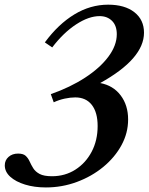

<svg xmlns="http://www.w3.org/2000/svg" viewBox="-26 -792 636 822"><path d="M170.5 10.5Q121 10.5 81.2 -1.8Q41.5 -14 18 -35.2Q-5.5 -56.5 -5.5 -84Q-5.5 -106 10.5 -120.2Q26.5 -134.5 51.5 -134.5Q73.5 -134.5 84 -124.8Q94.5 -115 101 -100.5Q107.5 -86 116.5 -71.5Q125.5 -57 143.8 -47.2Q162 -37.5 196.5 -37.5Q252.5 -37.5 296.8 -65.8Q341 -94 366.5 -142.5Q392 -191 392 -252.5Q392 -311 367 -343Q342 -375 296 -375Q275.5 -375 251 -369.8Q226.5 -364.5 204 -354L191.5 -389Q274.5 -418 338.2 -459.5Q402 -501 438 -549.2Q474 -597.5 474 -645.5Q474 -682.5 453.5 -702.8Q433 -723 400.5 -723Q354 -723 299.8 -687.5Q245.5 -652 197.5 -589L166 -610.5Q223.5 -688.5 292.2 -730.2Q361 -772 437 -772Q508 -772 549.2 -739.8Q590.5 -707.5 590.5 -652Q590.5 -540.5 403 -436.5Q458.5 -426 490.5 -383.8Q522.5 -341.5 522.5 -280.5Q522.5 -222.5 494 -170.2Q465.5 -118 416 -77.2Q366.5 -36.5 303 -13Q239.5 10.5 170.5 10.5Z"/></svg>

Font: Libre Caslon Text Medium Italic
Style: Regular
Weight: 500
Italic angle: -22.583°
Designer: Pablo Impallari, Rodrigo Fuenzalida, Katja Schimmel
Foundry: Pablo Impallari, Rodrigo Fuenzalida
Version: Version 2.000